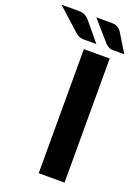

<svg xmlns="http://www.w3.org/2000/svg" viewBox="-292 -984 764 1055"><g transform="rotate(20 90.0 -456.5)"><path d="M0 0ZM227 0H76V-725.5H227ZM170 -913Q191.5 -913 205 -905.5Q218.5 -898 227 -885L294 -775H229Q213 -775 203.8 -780Q194.5 -785 184 -794.5L80.5 -913ZM-20.5 -913Q1 -913 15.2 -905.2Q29.5 -897.5 40 -885L131 -775H57.5Q41.5 -775 30.5 -779.8Q19.5 -784.5 8 -794.5L-123 -913Z"/></g></svg>

Font: Lato Heavy
Style: Regular
Weight: 800
Designer: Lukasz Dziedzic
Foundry: tyPoland Lukasz Dziedzic
Version: Version 2.007; 2014-02-27